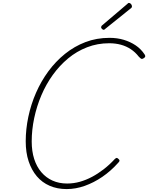

<svg xmlns="http://www.w3.org/2000/svg" viewBox="-20 -1274 1014 1314"><path d="M436 20Q372 20 320 -2.5Q268 -25 232 -67.5Q196 -110 176 -170Q156 -230 156 -307Q156 -390 174 -475Q192 -560 226.5 -639Q261 -718 311 -786Q361 -854 425 -905.5Q489 -957 565 -986Q641 -1015 730 -1015Q782 -1015 827 -1001.5Q872 -988 908.5 -963.5Q945 -939 970 -901Q976 -892 973 -885Q970 -878 959 -873Q951 -869 946 -872Q941 -875 930 -886Q906 -917 875 -937.5Q844 -958 807 -968Q770 -978 727 -978Q647 -978 576 -950.5Q505 -923 446.5 -874.5Q388 -826 341.5 -761.5Q295 -697 263 -621.5Q231 -546 214 -465.5Q197 -385 197 -306Q197 -239 214 -186Q231 -133 263 -95.5Q295 -58 339.5 -38Q384 -18 439 -18Q484 -18 526.5 -30Q569 -42 609.5 -63.5Q650 -85 689.5 -115.5Q729 -146 765 -185Q772 -192 777.5 -193Q783 -194 791 -186Q798 -180 798 -174.5Q798 -169 789 -160Q738 -103 680 -63.5Q622 -24 560 -2Q498 20 436 20ZM690 -1070Q684 -1070 678 -1076Q672 -1082 672 -1087Q672 -1089 673 -1092Q674 -1095 676 -1098L850 -1246Q853 -1249 856 -1251.5Q859 -1254 862 -1254Q867 -1254 872 -1250.5Q877 -1247 880 -1241.5Q883 -1236 883 -1230Q883 -1228 882.5 -1225.5Q882 -1223 879 -1220L701 -1077Q697 -1074 695 -1072Q693 -1070 690 -1070Z"/></svg>

Font: Playwrite BE VLG Thin
Style: Regular
Weight: 250
Designer: Veronika Burian, José Scaglione
Foundry: TypeTogether
Version: Version 1.002